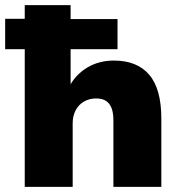

<svg xmlns="http://www.w3.org/2000/svg" viewBox="-20 -725 714 745"><path d="M76 0V-534H0V-652H76V-705H254V-651H436V-534H254V-393H251Q276 -438 320.5 -464Q365 -490 422 -490Q512 -490 559 -435Q606 -380 606 -265V0H420V-258Q420 -288 412.5 -306.5Q405 -325 390.5 -334Q376 -343 353 -343Q327 -343 306 -331Q285 -319 273.5 -297Q262 -275 262 -246V0Z"/></svg>

Font: Nunito Sans 9pt Black
Style: Regular
Weight: 900
Version: Version 3.101;gftools[0.9.27]